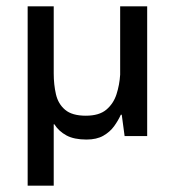

<svg xmlns="http://www.w3.org/2000/svg" viewBox="-20 -429 555 604"><path d="M67 155V-409H149V-198Q149 -163 156 -132.5Q163 -102 185 -83.5Q207 -65 250 -65Q292 -65 314.5 -84Q337 -103 346.5 -132.5Q356 -162 358 -194V-409H443V-1H372L363 -68H360Q352 -50 339 -32Q326 -14 305 -2Q284 10 252 10Q213 10 189 -3Q165 -16 151 -38H149V155Z"/></svg>

Font: Darker Grotesque Light SemiBold
Style: Regular
Weight: 600
Version: Version 1.000;gftools[0.9.28]